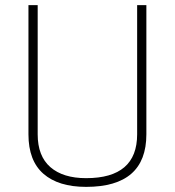

<svg xmlns="http://www.w3.org/2000/svg" viewBox="-20 -720 682 749"><path d="M127 -196Q127 -111 176.5 -68Q226 -25 316 -25Q515 -25 515 -196V-700H551V-196Q551 9 316 9Q208 9 149.5 -42Q91 -93 91 -196V-700H127Z"/></svg>

Font: TitilliumMaps29L
Style: 1 wt
Weight: 100
Designer: Campivisivi
Foundry: Accademia di Belle Arti di Urbino and students of MA course of Visual design
Version: Version 001.001